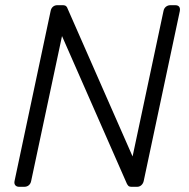

<svg xmlns="http://www.w3.org/2000/svg" viewBox="-20 -720 727 740"><path d="M54 0Q44 0 39 -6Q34 -12 36 -22L175 -677Q177 -688 184 -694Q191 -700 201 -700H221Q231 -700 235 -696Q239 -692 240 -688L491 -117L610 -677Q612 -688 619.5 -694Q627 -700 637 -700H655Q666 -700 670.5 -694Q675 -688 673 -677L534 -23Q532 -13 525 -6.5Q518 0 508 0H488Q478 0 474.5 -4Q471 -8 469 -12L219 -581L100 -22Q98 -12 91 -6Q84 0 73 0Z"/></svg>

Font: Rubik Light
Style: Italic
Weight: 300
Italic angle: -12°
Designer: Hubert and Fischer
Foundry: Hubert and Fischer
Version: Version 2.300;gftools[0.9.30]